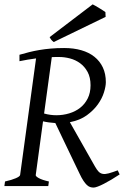

<svg xmlns="http://www.w3.org/2000/svg" viewBox="-20 -849 566 876"><path d="M251 -588.9H233.4Q224.6 -588.9 216.3 -588.4L181.2 -331.1Q195.3 -327.1 209.2 -325.2Q223.1 -323.2 236.8 -323.2Q267.6 -323.2 295.9 -331.8Q324.2 -340.3 345.7 -357.2Q367.2 -374 380.1 -399.7Q393.1 -425.3 393.1 -460Q393.1 -496.1 379.6 -520.8Q366.2 -545.4 345.5 -560.5Q324.7 -575.7 299.6 -582.3Q274.4 -588.9 251 -588.9ZM525.9 -53.2Q506.8 -40.5 488.3 -29.5Q469.7 -18.6 454.1 -10.5Q438.5 -2.4 426 2.2Q413.6 6.8 407.2 6.8Q398.9 6.8 391.4 4.4Q383.8 2 376.2 -5.1Q368.7 -12.2 360.4 -24.7Q352.1 -37.1 342.8 -57.1Q329.6 -84.5 319.3 -106Q309.1 -127.4 296.4 -153.8Q283.7 -180.2 271.5 -205.8Q259.3 -231.4 248.8 -253.4Q238.3 -275.4 232.4 -287.6Q218.3 -288.6 203.4 -290.5Q188.5 -292.5 176.3 -295.4L143.1 -50.8Q141.6 -44.9 157 -36.4Q172.4 -27.8 203.1 -21L200.2 0H0L2.9 -21Q33.7 -27.8 52.2 -35.9Q70.8 -43.9 71.8 -50.8L144.5 -582.5Q125.5 -580.1 106.7 -576.9Q87.9 -573.7 68.8 -569.8V-599.1Q90.8 -605.5 113 -611.1Q135.3 -616.7 159.7 -620.8Q184.1 -625 211.9 -627.4Q239.7 -629.9 272.9 -629.9Q315.9 -629.9 350.8 -619.9Q385.7 -609.9 410.6 -590.1Q435.5 -570.3 449.2 -541.3Q462.9 -512.2 462.9 -474.1Q462.9 -455.1 454.3 -427.5Q445.8 -399.9 426.5 -372.8Q407.2 -345.7 376 -323Q344.7 -300.3 298.8 -291.5L413.1 -89.8Q421.9 -74.2 429.9 -65.9Q438 -57.6 449 -55.7Q460 -53.7 476.1 -58.1Q492.2 -62.5 517.1 -71.8ZM225.1 -657.2Q218.3 -662.1 213.9 -667.7Q209.5 -673.3 206.5 -679.7L402.8 -829.1Q407.7 -826.7 416 -822Q424.3 -817.4 432.9 -812Q441.4 -806.6 449.2 -801.8Q457 -796.9 460.9 -793.9L461.9 -772Z"/></svg>

Font: Akkhara
Style: Italic
Weight: 400
Italic angle: -7°
Designer: J. Victor Gaultney
Version: Version 1.00 June 13, 2006, initial release